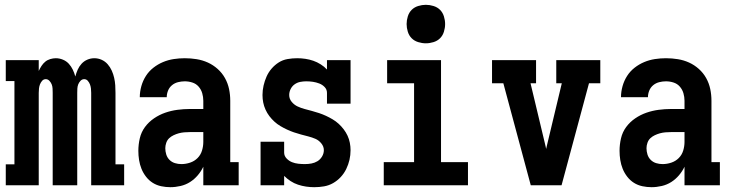

<svg xmlns="http://www.w3.org/2000/svg" viewBox="-20 -770 3040 798"><path d="M4 0V-87H40V-433H4V-520H141V-475Q146 -486 152.5 -496Q159 -506 168 -513.5Q177 -521 189 -524.5Q201 -528 212 -528Q227 -528 241.5 -522Q256 -516 266 -505Q276 -494 282.5 -480.5Q289 -467 293 -452Q297 -467 303 -480.5Q309 -494 319 -505Q329 -516 343 -522Q357 -528 372 -528Q388 -528 402.5 -521.5Q417 -515 427.5 -503Q438 -491 444.5 -476.5Q451 -462 454.5 -446.5Q458 -431 459 -415.5Q460 -400 460 -384V-87H496V0H359V-384Q359 -393 358 -402Q357 -411 354 -419Q351 -427 345 -434Q339 -441 330 -441Q321 -441 314.5 -434Q308 -427 305 -419Q302 -411 301.5 -402Q301 -393 301 -384V0H199V-384Q199 -393 198.5 -402Q198 -411 195 -419Q192 -427 185.5 -434Q179 -441 170 -441Q161 -441 155 -434Q149 -427 146 -419Q143 -411 142 -402Q141 -393 141 -384V0Z M688 8Q669 8 650 4Q631 0 615 -10Q599 -20 587 -35.5Q575 -51 568 -68.5Q561 -86 558 -105Q555 -124 555 -143Q555 -169 561 -195Q567 -221 582.5 -242Q598 -263 620 -278Q642 -293 666.5 -301.5Q691 -310 717 -313.5Q743 -317 769 -317H825V-351Q825 -367 820.5 -382.5Q816 -398 805.5 -410Q795 -422 779.5 -427Q764 -432 748 -432Q734 -432 720 -428.5Q706 -425 695 -416Q684 -407 678.5 -393.5Q673 -380 673 -366H561Q561 -389 567.5 -412Q574 -435 586.5 -454.5Q599 -474 617.5 -488.5Q636 -503 657.5 -512Q679 -521 702 -524.5Q725 -528 748 -528Q773 -528 797.5 -524Q822 -520 844 -510Q866 -500 884.5 -483.5Q903 -467 915 -445.5Q927 -424 932 -400Q937 -376 937 -351V-96H972V0H825V-77Q816 -58 802 -41.5Q788 -25 770 -13.5Q752 -2 730.5 3Q709 8 688 8ZM734 -88Q752 -88 770 -94Q788 -100 801 -113Q814 -126 819.5 -144Q825 -162 825 -180V-221H769Q757 -221 745.5 -220Q734 -219 723 -216Q712 -213 701.5 -208Q691 -203 683 -195.5Q675 -188 671 -176.5Q667 -165 667 -154Q667 -141 671 -128Q675 -115 684.5 -105.5Q694 -96 707 -92Q720 -88 734 -88Z M1286 8Q1269 8 1252 5.5Q1235 3 1218.5 -2.5Q1202 -8 1187.5 -17.5Q1173 -27 1161 -39V0H1063V-181H1161V-136Q1161 -122 1171 -111.5Q1181 -101 1193.5 -96Q1206 -91 1220 -89.5Q1234 -88 1247 -88Q1261 -88 1274.5 -90.5Q1288 -93 1299.5 -100Q1311 -107 1318.5 -119.5Q1326 -132 1326 -146Q1326 -161 1315.5 -174Q1305 -187 1291 -193Q1277 -199 1261.5 -203Q1246 -207 1231 -211Q1216 -215 1201.5 -220Q1187 -225 1173 -231.5Q1159 -238 1145.5 -246Q1132 -254 1120.5 -264.5Q1109 -275 1099.5 -287.5Q1090 -300 1083.5 -314.5Q1077 -329 1074 -344Q1071 -359 1071 -375Q1071 -395 1075.5 -414.5Q1080 -434 1088 -452Q1096 -470 1109 -485Q1122 -500 1138.5 -510.5Q1155 -521 1175 -524.5Q1195 -528 1215 -528Q1232 -528 1249 -525.5Q1266 -523 1282 -517.5Q1298 -512 1313 -502.5Q1328 -493 1339 -481V-520H1437V-339H1339V-384Q1339 -398 1329.5 -408Q1320 -418 1307 -423Q1294 -428 1280.5 -430Q1267 -432 1253 -432Q1240 -432 1227.5 -429.5Q1215 -427 1204.5 -419.5Q1194 -412 1188 -400Q1182 -388 1182 -375Q1182 -359 1192.5 -346.5Q1203 -334 1217 -327.5Q1231 -321 1246 -317Q1261 -313 1276 -309Q1291 -305 1306 -300Q1321 -295 1335 -288.5Q1349 -282 1362.5 -274Q1376 -266 1387.5 -255.5Q1399 -245 1408.5 -232.5Q1418 -220 1424.5 -206Q1431 -192 1434 -176.5Q1437 -161 1437 -146Q1437 -125 1432.5 -105.5Q1428 -86 1419 -67.5Q1410 -49 1396 -34Q1382 -19 1364.5 -9Q1347 1 1327 4.5Q1307 8 1286 8Z M1575 0V-96H1701V-424H1589V-520H1813V-96H1925V0ZM1750 -590Q1734 -590 1718 -595Q1702 -600 1691 -611Q1680 -622 1675 -638Q1670 -654 1670 -670Q1670 -686 1675 -702Q1680 -718 1691 -729Q1702 -740 1718 -745Q1734 -750 1750 -750Q1766 -750 1782 -745Q1798 -740 1809 -729Q1820 -718 1825 -702Q1830 -686 1830 -670Q1830 -654 1825 -638Q1820 -622 1809 -611Q1798 -600 1782 -595Q1766 -590 1750 -590Z M2186 0 2072 -424H2025V-520H2208V-424H2185L2245 -173Q2246 -168 2247.5 -162.5Q2249 -157 2250 -151Q2251 -157 2252.5 -162.5Q2254 -168 2255 -173L2315 -424H2292V-520H2475V-424H2428L2314 0Z M2688 8Q2669 8 2650 4Q2631 0 2615 -10Q2599 -20 2587 -35.5Q2575 -51 2568 -68.5Q2561 -86 2558 -105Q2555 -124 2555 -143Q2555 -169 2561 -195Q2567 -221 2582.5 -242Q2598 -263 2620 -278Q2642 -293 2666.5 -301.5Q2691 -310 2717 -313.5Q2743 -317 2769 -317H2825V-351Q2825 -367 2820.5 -382.5Q2816 -398 2805.5 -410Q2795 -422 2779.5 -427Q2764 -432 2748 -432Q2734 -432 2720 -428.5Q2706 -425 2695 -416Q2684 -407 2678.5 -393.5Q2673 -380 2673 -366H2561Q2561 -389 2567.5 -412Q2574 -435 2586.5 -454.5Q2599 -474 2617.5 -488.5Q2636 -503 2657.5 -512Q2679 -521 2702 -524.5Q2725 -528 2748 -528Q2773 -528 2797.5 -524Q2822 -520 2844 -510Q2866 -500 2884.5 -483.5Q2903 -467 2915 -445.5Q2927 -424 2932 -400Q2937 -376 2937 -351V-96H2972V0H2825V-77Q2816 -58 2802 -41.5Q2788 -25 2770 -13.5Q2752 -2 2730.5 3Q2709 8 2688 8ZM2734 -88Q2752 -88 2770 -94Q2788 -100 2801 -113Q2814 -126 2819.5 -144Q2825 -162 2825 -180V-221H2769Q2757 -221 2745.5 -220Q2734 -219 2723 -216Q2712 -213 2701.5 -208Q2691 -203 2683 -195.5Q2675 -188 2671 -176.5Q2667 -165 2667 -154Q2667 -141 2671 -128Q2675 -115 2684.5 -105.5Q2694 -96 2707 -92Q2720 -88 2734 -88Z"/></svg>

Font: Iosevka Gothic
Style: Bold
Weight: 700
Monospace: yes
Designer: Belleve Invis
Foundry: Belleve Invis
Version: Version 15.5.1; ttfautohint (v1.8.4)